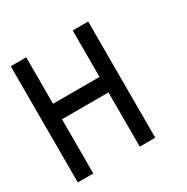

<svg xmlns="http://www.w3.org/2000/svg" viewBox="-113 -547 626 644"><g transform="rotate(-30 200.0 -225.0)"><path d="M10 -450H70V-270H250V-450H310V0H250V-210H70V0H10Z"/></g></svg>

Font: SOV_Station
Style: Bold
Weight: 700
Version: Version 1.00